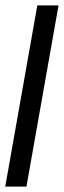

<svg xmlns="http://www.w3.org/2000/svg" viewBox="-38 -695 238 715"><path d="M-18.5 0 101 -675H180L60.5 0Z"/></svg>

Font: Anybody Condensed Regular
Style: Italic
Weight: 400
Width: 3
Italic angle: -10°
Designer: Tyler Finck
Foundry: Etcetera Type Company
Version: Version 1.010; ttfautohint (v1.8.3) -l 8 -r 50 -G 200 -x 14 